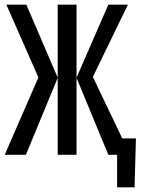

<svg xmlns="http://www.w3.org/2000/svg" viewBox="-25 -658 598 816"><path d="M472.7 0V138.2H546.9L552.7 -69.8H494.6L369.6 -331.1L518.6 -638.2H435.5L300.3 -328.1V-638.2H220.2V-328.1L86.9 -638.2H2L138.2 -329.1L-4.9 0H85L220.2 -327.1V0H300.3V-327.1L435.5 0Z"/></svg>

Font: CodeNewRoman Nerd Font Mono
Style: Regular
Weight: 400
Monospace: yes
Designer: Sam Radian
Foundry: Code New Roman
Version: Version 2.00 November 29, 2014;Nerd Fonts 3.2.1